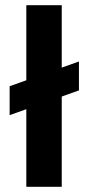

<svg xmlns="http://www.w3.org/2000/svg" viewBox="-20 -717 341 737"><path d="M17 -386 283 -481V-370L17 -275ZM81 0V-697H217V0Z"/></svg>

Font: Bricolage Grotesque 24pt Condensed
Style: Bold
Weight: 700
Width: 3
Designer: Mathieu Triay
Foundry: Atelier Triay
Version: Version 1.001;gftools[0.9.33.dev8+g029e19f]